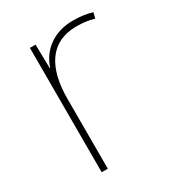

<svg xmlns="http://www.w3.org/2000/svg" viewBox="-136 -621 647 706"><g transform="rotate(-30 187.5 -268.0)"><path d="M278 -536C193 -536 138 -488 119 -427H117L115 -528H91V0H117V-297C117 -428 167 -511 278 -511C308 -511 328 -508 353 -501L359 -525C335 -532 310 -536 278 -536Z"/></g></svg>

Font: Noto Sans Malayalam Thin
Style: Regular
Weight: 100
Designer: Jelle Bosma - Monotype Design Team
Foundry: Monotype Imaging Inc.
Version: Version 2.104